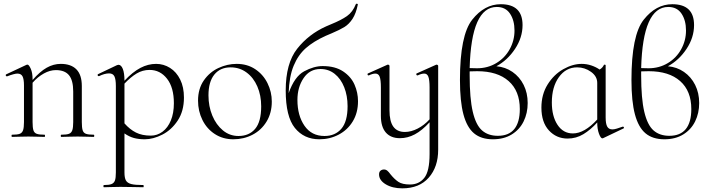

<svg xmlns="http://www.w3.org/2000/svg" viewBox="-20 -748 3878 1049"><path d="M492 0Q469 0 456 -1L404 -2L351 -1Q338 0 315 0Q312 0 312 -6Q312 -12 315 -12Q344 -12 357 -17Q370 -22 375 -36.5Q380 -51 380 -81V-248Q380 -309 357 -337Q334 -365 285 -365Q253 -365 219.5 -346.5Q186 -328 158 -296V-81Q158 -51 162.5 -36.5Q167 -22 180.5 -17Q194 -12 223 -12Q226 -12 226 -6Q226 0 223 0Q200 0 187 -1L135 -2L82 -1Q69 0 46 0Q43 0 43 -6Q43 -12 46 -12Q75 -12 88 -17Q101 -22 106 -36.5Q111 -51 111 -81V-281Q111 -316 103 -331Q95 -346 75 -346Q59 -346 19 -331H17Q13 -331 11.5 -335.5Q10 -340 14 -342L125 -394Q127 -395 130 -395Q138 -395 148 -372.5Q158 -350 158 -315V-311Q198 -357 235 -378Q272 -399 312 -399Q368 -399 397.5 -369Q427 -339 427 -278V-81Q427 -51 431.5 -36.5Q436 -22 449.5 -17Q463 -12 492 -12Q495 -12 495 -6Q495 0 492 0Z M985 -215Q985 -141 951 -89.5Q917 -38 867 -12.5Q817 13 771 13Q738 13 712 6Q686 -1 660 -19V194Q660 224 668 238Q676 252 697 257.5Q718 263 763 263Q765 263 765 269Q765 275 763 275Q729 275 710 274L638 273L584 274Q571 275 548 275Q545 275 545 269Q545 263 548 263Q576 263 589.5 257.5Q603 252 608 238Q613 224 613 194V-278Q613 -315 605 -331Q597 -347 576 -347Q552 -347 521 -332H519Q515 -332 513.5 -336.5Q512 -341 516 -343L619 -392L627 -394Q642 -394 651 -371.5Q660 -349 660 -307Q705 -355 747 -377Q789 -399 833 -399Q874 -399 909 -377Q944 -355 964.5 -313.5Q985 -272 985 -215ZM930 -184Q930 -270 892.5 -318Q855 -366 797 -366Q759 -366 726.5 -346.5Q694 -327 660 -291V-74Q689 -41 722.5 -24Q756 -7 804 -7Q839 -7 868 -28.5Q897 -50 913.5 -90Q930 -130 930 -184Z M1062 -198Q1062 -263 1093.5 -308.5Q1125 -354 1173.5 -376.5Q1222 -399 1273 -399Q1331 -399 1374.5 -370Q1418 -341 1441.5 -293.5Q1465 -246 1465 -193Q1465 -131 1436.5 -84Q1408 -37 1360 -12Q1312 13 1255 13Q1198 13 1154 -15.5Q1110 -44 1086 -92.5Q1062 -141 1062 -198ZM1407 -167Q1407 -227 1386 -275.5Q1365 -324 1327 -352Q1289 -380 1240 -380Q1183 -380 1151 -340.5Q1119 -301 1119 -227Q1119 -167 1140 -116.5Q1161 -66 1198 -35.5Q1235 -5 1283 -5Q1341 -5 1374 -44Q1407 -83 1407 -167Z M1936 -195Q1936 -132 1907.5 -85Q1879 -38 1830.5 -12.5Q1782 13 1725 13Q1641 13 1591 -49Q1541 -111 1541 -254Q1541 -402 1603.5 -481.5Q1666 -561 1762 -604L1790 -616Q1844 -638 1875.5 -660Q1907 -682 1924 -725Q1926 -729 1931 -727.5Q1936 -726 1935 -723Q1925 -674 1906 -645Q1887 -616 1862 -600.5Q1837 -585 1792 -566Q1781 -562 1759 -552Q1693 -522 1651 -485Q1609 -448 1584.5 -389Q1560 -330 1557 -239Q1589 -330 1642 -358.5Q1695 -387 1743 -387Q1811 -387 1854.5 -358Q1898 -329 1917 -285.5Q1936 -242 1936 -195ZM1879 -168Q1879 -225 1860.5 -271.5Q1842 -318 1808.5 -344.5Q1775 -371 1731 -371Q1672 -371 1638.5 -321Q1605 -271 1605 -202Q1605 -117 1643.5 -61Q1682 -5 1753 -5Q1811 -5 1845 -44.5Q1879 -84 1879 -168Z M2374 -388V70Q2374 164 2322.5 222.5Q2271 281 2178 281Q2124 281 2087.5 259Q2051 237 2051 205Q2051 191 2059 184.5Q2067 178 2078 178Q2088 178 2096 184.5Q2104 191 2114 205Q2135 231 2156.5 245.5Q2178 260 2220 260Q2269 260 2298 224Q2327 188 2327 94V-80Q2286 -35 2246.5 -14Q2207 7 2165 7Q2115 7 2088 -24Q2061 -55 2061 -115V-270Q2061 -311 2054.5 -328.5Q2048 -346 2031 -346Q2016 -346 1995 -336H1993Q1989 -336 1988 -341Q1987 -346 1991 -347L2096 -394L2099 -395Q2102 -395 2105 -393Q2108 -391 2108 -388V-145Q2108 -85 2129 -56Q2150 -27 2192 -27Q2226 -27 2262 -45.5Q2298 -64 2327 -96V-270Q2327 -311 2320.5 -328.5Q2314 -346 2298 -346Q2283 -346 2262 -336H2260Q2256 -336 2254.5 -341Q2253 -346 2257 -347L2362 -394L2366 -395Q2368 -395 2371 -393Q2374 -391 2374 -388Z M2863 -185Q2863 -130 2841 -85Q2819 -40 2776 -13.5Q2733 13 2673 13Q2609 13 2570 -19.5Q2531 -52 2512 -123Q2493 -194 2493 -311Q2493 -556 2560 -640.5Q2627 -725 2716 -725Q2835 -725 2835 -611Q2835 -543 2794 -481Q2753 -419 2692 -386Q2741 -382 2780 -355Q2819 -328 2841 -284Q2863 -240 2863 -185ZM2546 -376Q2559 -375 2586 -375Q2645 -375 2692 -403.5Q2739 -432 2765 -479.5Q2791 -527 2791 -581Q2791 -637 2766.5 -673.5Q2742 -710 2694 -710Q2555 -710 2546 -376ZM2820 -152Q2820 -251 2759 -305Q2698 -359 2587 -359Q2560 -359 2546 -358V-336Q2546 -210 2563 -137.5Q2580 -65 2613.5 -35.5Q2647 -6 2700 -6Q2760 -6 2790 -43Q2820 -80 2820 -152Z M3384 -56Q3388 -56 3389 -51.5Q3390 -47 3386 -46L3275 7L3271 8Q3262 8 3252.5 -17.5Q3243 -43 3243 -79Q3207 -39 3167.5 -15Q3128 9 3081 9Q3020 9 2979 -35.5Q2938 -80 2938 -160Q2938 -232 2972 -286.5Q3006 -341 3057.5 -370Q3109 -399 3158 -399Q3185 -399 3210.5 -390.5Q3236 -382 3256 -368Q3272 -377 3280 -394Q3281 -395 3285 -394.5Q3289 -394 3289 -392V-106Q3289 -72 3297.5 -56.5Q3306 -41 3326 -41Q3336 -41 3350.5 -45.5Q3365 -50 3382 -56ZM3243 -95V-295Q3243 -331 3209 -355.5Q3175 -380 3133 -380Q3072 -380 3033.5 -326.5Q2995 -273 2995 -188Q2995 -113 3026 -66Q3057 -19 3110 -19Q3173 -19 3243 -95Z M3800 -185Q3800 -130 3778 -85Q3756 -40 3713 -13.5Q3670 13 3610 13Q3546 13 3507 -19.5Q3468 -52 3449 -123Q3430 -194 3430 -311Q3430 -556 3497 -640.5Q3564 -725 3653 -725Q3772 -725 3772 -611Q3772 -543 3731 -481Q3690 -419 3629 -386Q3678 -382 3717 -355Q3756 -328 3778 -284Q3800 -240 3800 -185ZM3483 -376Q3496 -375 3523 -375Q3582 -375 3629 -403.5Q3676 -432 3702 -479.5Q3728 -527 3728 -581Q3728 -637 3703.5 -673.5Q3679 -710 3631 -710Q3492 -710 3483 -376ZM3757 -152Q3757 -251 3696 -305Q3635 -359 3524 -359Q3497 -359 3483 -358V-336Q3483 -210 3500 -137.5Q3517 -65 3550.5 -35.5Q3584 -6 3637 -6Q3697 -6 3727 -43Q3757 -80 3757 -152Z"/></svg>

Font: Cormorant Infant Light
Style: Regular
Weight: 300
Designer: Christian Thalmann (Catharsis Fonts)
Version: Version 3.000